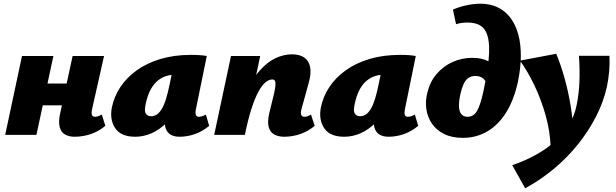

<svg xmlns="http://www.w3.org/2000/svg" viewBox="-20 -730 3333 1039"><path d="M383 10Q355 10 333 -1.5Q311 -13 303 -42.5Q295 -72 307 -123L373 -427H543L478 -138Q474 -120 477.5 -109Q481 -98 495 -98Q501 -98 509.5 -100.5Q518 -103 531 -110L550 -49Q514 -19 471.5 -4.5Q429 10 383 10ZM8 0 99 -427H269L177 0ZM127 -160 152 -278H416L390 -160Z M712 10Q635 10 604 -35.5Q573 -81 585 -147Q597 -207 631 -258.5Q665 -310 720 -349.5Q775 -389 849 -411Q923 -433 1013 -433Q1043 -433 1062.5 -431.5Q1082 -430 1099 -427L1040 -138Q1032 -98 1056 -98Q1063 -98 1072.5 -100.5Q1082 -103 1094 -110L1112 -49Q1076 -19 1035 -4.5Q994 10 951 10Q923 10 903 -1.5Q883 -13 875 -40.5Q867 -68 876 -117L903 -249L989 -277Q974 -210 946.5 -157Q919 -104 882 -66.5Q845 -29 801.5 -9.5Q758 10 712 10ZM797 -101Q815 -101 829 -110.5Q843 -120 855.5 -140.5Q868 -161 878.5 -195Q889 -229 899 -278L919 -377L977 -320Q965 -324 954 -325Q943 -326 931 -326Q892 -326 863.5 -312.5Q835 -299 815.5 -275.5Q796 -252 784 -221Q772 -190 766 -154Q761 -125 770.5 -113Q780 -101 797 -101Z M1518 10Q1488 10 1465.5 -1.5Q1443 -13 1434.5 -41Q1426 -69 1437 -117L1464 -228Q1472 -264 1470.5 -282Q1469 -300 1454 -300Q1435 -300 1416 -284Q1397 -268 1378 -233Q1359 -198 1340.5 -140.5Q1322 -83 1305 0H1246Q1271 -130 1306.5 -214.5Q1342 -299 1384.5 -347Q1427 -395 1471.5 -415.5Q1516 -436 1560 -436Q1601 -436 1626 -419Q1651 -402 1658 -368Q1665 -334 1651 -283L1611 -138Q1606 -120 1610 -109Q1614 -98 1627 -98Q1634 -98 1642.5 -100.5Q1651 -103 1663 -110L1683 -49Q1647 -19 1604.5 -4.5Q1562 10 1518 10ZM1139 0 1230 -427H1388L1298 0Z M1843 10Q1766 10 1735 -35.5Q1704 -81 1716 -147Q1728 -207 1762 -258.5Q1796 -310 1851 -349.5Q1906 -389 1980 -411Q2054 -433 2144 -433Q2174 -433 2193.5 -431.5Q2213 -430 2230 -427L2171 -138Q2163 -98 2187 -98Q2194 -98 2203.5 -100.5Q2213 -103 2225 -110L2243 -49Q2207 -19 2166 -4.5Q2125 10 2082 10Q2054 10 2034 -1.5Q2014 -13 2006 -40.5Q1998 -68 2007 -117L2034 -249L2120 -277Q2105 -210 2077.5 -157Q2050 -104 2013 -66.5Q1976 -29 1932.5 -9.5Q1889 10 1843 10ZM1928 -101Q1946 -101 1960 -110.5Q1974 -120 1986.5 -140.5Q1999 -161 2009.5 -195Q2020 -229 2030 -278L2050 -377L2108 -320Q2096 -324 2085 -325Q2074 -326 2062 -326Q2023 -326 1994.5 -312.5Q1966 -299 1946.5 -275.5Q1927 -252 1915 -221Q1903 -190 1897 -154Q1892 -125 1901.5 -113Q1911 -101 1928 -101Z M2485 16Q2425 16 2383 -5Q2341 -26 2317 -61.5Q2293 -97 2287 -140.5Q2281 -184 2293 -230Q2307 -288 2343 -330Q2379 -372 2429 -394.5Q2479 -417 2536 -417Q2588 -417 2622.5 -398.5Q2657 -380 2662 -347L2611 -284Q2602 -302 2587 -310.5Q2572 -319 2552 -319Q2530 -319 2514 -307.5Q2498 -296 2488 -273.5Q2478 -251 2471 -219Q2462 -177 2464 -150Q2466 -123 2478 -110.5Q2490 -98 2510 -98Q2543 -98 2561.5 -130Q2580 -162 2596 -236Q2618 -340 2624.5 -411.5Q2631 -483 2621 -526Q2611 -569 2584 -588.5Q2557 -608 2511 -608Q2493 -608 2478.5 -606Q2464 -604 2448 -599L2431 -678Q2465 -693 2505 -701.5Q2545 -710 2579 -710Q2633 -710 2674 -690Q2715 -670 2743 -632.5Q2771 -595 2785 -542.5Q2799 -490 2798.5 -426Q2798 -362 2783 -289Q2762 -191 2720 -123Q2678 -55 2618 -19.5Q2558 16 2485 16Z M2822 289 2752 164Q2827 138 2886.5 104Q2946 70 2989.5 29.5Q3033 -11 3061 -58Q3089 -105 3100 -159Q3113 -221 3115.5 -288Q3118 -355 3113 -428H3278Q3280 -386 3276.5 -344Q3273 -302 3264 -260Q3246 -178 3205 -98.5Q3164 -19 3106 53Q3048 125 2975.5 185Q2903 245 2822 289ZM2960 69Q2957 -20 2932.5 -106.5Q2908 -193 2871.5 -269Q2835 -345 2794 -402L2990 -439Q3015 -379 3035.5 -305.5Q3056 -232 3068.5 -154.5Q3081 -77 3082 -3Z"/></svg>

Font: Ysabeau Infant Black
Style: Italic
Weight: 900
Italic angle: -12°
Designer: Christian Thalmann (Catharsis Fonts)
Version: Version 2.001;gftools[0.9.30]; featfreeze: ss01,ss02,lnum